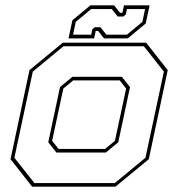

<svg xmlns="http://www.w3.org/2000/svg" viewBox="-20 -700 668 720"><path d="M100.5 0 19.5 -103 90.5 -437 215.5 -540H528L609 -437L538 -103L413 0ZM109 -13.5H410.5L525.5 -108.5L594.5 -431.5L519.5 -526.5H218L103 -431.5L34 -108.5ZM191.5 -128 161 -166.5 205 -373.5 251.5 -412H437L467.5 -373.5L423.5 -166.5L377 -128ZM199.5 -141.5H374L411 -172L453 -368L429 -398.5H254.5L217.5 -368L175.5 -172ZM237 -556 251.5 -624 319 -680H408L430 -652H439L445 -680H541L526.5 -612L459 -556H370L348 -584H339L333 -556ZM254 -570H322L326 -590L335.5 -598H356.5L379 -570H456L514 -618L524 -666H456L452 -646L442.5 -638H421.5L399 -666H322L264 -618Z"/></svg>

Font: Tourney Thin
Style: Italic
Weight: 100
Italic angle: -12°
Designer: Tyler Finck
Foundry: Etcetera Type Co
Version: Version 1.015